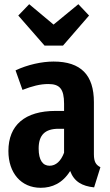

<svg xmlns="http://www.w3.org/2000/svg" viewBox="-20 -877 525 914"><path d="M353 -857 235 -760 119 -857 67 -803 192 -660H280L404 -803ZM427 -143V-391C427 -519 366 -584 235 -584C179 -584 111 -569 54 -542L87 -449C133 -467 171 -477 210 -477C264 -477 285 -454 285 -383V-349H245C98 -349 20 -281 20 -158C20 -54 80 17 174 17C228 17 278 -5 314 -63C333 -12 371 9 428 15L458 -81C437 -92 427 -106 427 -143ZM216 -88C184 -88 164 -114 164 -170C164 -234 194 -264 259 -264H285V-150C270 -110 246 -88 216 -88Z"/></svg>

Font: Glow Sans TC Compressed
Style: Bold
Weight: 700
Width: 2
Designer: Ryoko NISHIZUKA (kana, bopomofo & ideographs); Paul D. Hunt (Latin, Greek & Cyrillic); Sandoll Communications, Soo-young
Version: Version 0.93